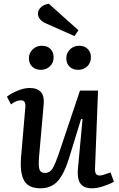

<svg xmlns="http://www.w3.org/2000/svg" viewBox="-20 -994 639 1028"><path d="M399.9 -832 378.9 -800.8 225.1 -869.1Q204.6 -877.9 193.8 -891.8Q183.1 -905.8 183.1 -920.9Q183.1 -939.5 198.2 -954.3Q213.4 -969.2 241.2 -974.1ZM203.1 -749Q232.9 -749 250 -732.2Q267.1 -715.3 267.1 -687Q267.1 -658.2 247.6 -639.2Q228 -620.1 198.2 -620.1Q169.9 -620.1 152.3 -637.2Q134.8 -654.3 134.8 -682.1Q134.8 -710 154.8 -729.5Q174.8 -749 203.1 -749ZM403.8 -749Q432.6 -749 449.7 -731.9Q466.8 -714.8 466.8 -687Q466.8 -658.2 447.5 -639.2Q428.2 -620.1 398.9 -620.1Q369.6 -620.1 352.3 -637.2Q335 -654.3 335 -682.1Q335 -710 354.7 -729.5Q374.5 -749 403.8 -749ZM17.1 -476.1Q36.6 -492.7 72.5 -507.8Q108.4 -522.9 138.2 -522.9Q222.2 -522.9 213.9 -436L189 -153.8Q185.1 -105 191.4 -86.4Q197.8 -67.9 221.2 -67.9Q246.1 -67.9 261 -91.3Q275.9 -114.7 298.8 -183.1L408.2 -508.8H504.9L488.8 -92.8Q487.8 -72.3 493.7 -63.2Q499.5 -54.2 515.1 -54.2Q527.3 -54.2 571.8 -70.8L589.8 -21Q569.3 -8.8 534.9 2.7Q500.5 14.2 472.2 14.2Q428.7 14.2 410.6 -11.2Q392.6 -36.6 397 -87.9L421.9 -356L414.1 -356.9L347.2 -139.2Q321.8 -59.6 287.6 -22.7Q253.4 14.2 195.8 14.2Q132.3 14.2 109.1 -27.1Q85.9 -68.4 92.8 -152.8L115.2 -414.1Q117.7 -436 112.5 -446.5Q107.4 -457 91.8 -457Q67.4 -457 39.1 -435.1Z"/></svg>

Font: Literata Book Medium
Style: Italic
Weight: 500
Italic angle: -3°
Designer: Latin by Veronika Burian and Jose Scaglione. Greek by Irene Vlachou. Cyrillic by Vera Evstafieva
Foundry: TypeTogether
Version: Version 1.003;PS 001.003;hotconv 1.0.88;makeotf.lib2.5.64775